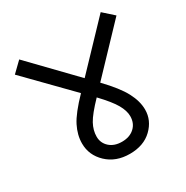

<svg xmlns="http://www.w3.org/2000/svg" viewBox="-143 -768 821 847"><g transform="rotate(-30 267.5 -345.0)"><path d="M120.3 -187.1Q120.3 -230 142.1 -273.3Q163.8 -316.5 227.5 -382.2L15.7 -598.6L65.7 -647.1L274.5 -431.2L481.3 -648.1L534.4 -600.6L324.1 -379.7Q386.8 -314.5 411.5 -267.7Q436.3 -220.9 436.3 -178Q436.3 -123.4 394.1 -82.7Q351.9 -42 281.1 -42Q210.3 -42 165.3 -84.7Q120.3 -127.4 120.3 -187.1ZM365 -186Q365 -213.3 346.3 -246.2Q327.6 -279.1 278.1 -331.1Q225.5 -276.5 208.3 -244.9Q191.1 -213.3 191.1 -181Q191.1 -148.6 214.9 -127.1Q238.6 -105.7 277.8 -105.7Q317 -105.7 341 -127.7Q365 -149.6 365 -186Z"/></g></svg>

Font: Khula
Style: Regular
Weight: 400
Designer: Erin McLaughlin, Steve Matteson
Version: Version 1.000;PS 1.0;hotconv 1.0.72;makeotf.lib2.5.5900; ttf